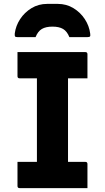

<svg xmlns="http://www.w3.org/2000/svg" viewBox="-20 -968 540 988"><path d="M430 0H81Q70 0 70 -11V-135H170V-565H81Q70 -565 70 -576V-700H419Q430 -700 430 -689V-565H330V-135H419Q430 -135 430 -124ZM163 -777H70Q60 -777 57.5 -780.5Q55 -784 56 -796Q61 -835 83.5 -869.5Q106 -904 142 -926Q178 -948 223 -948H277Q322 -948 358 -926Q394 -904 416.5 -869.5Q439 -835 444 -796Q446 -784 443 -780.5Q440 -777 430 -777H337Q325 -807 304.5 -819Q284 -831 250 -831Q216 -831 195.5 -819Q175 -807 163 -777Z"/></svg>

Font: Recursive Sn Lnr St XBd
Style: Regular
Weight: 800
Version: Version 1.079;hotconv 1.0.112;makeotfexe 2.5.65598; ttfautoh